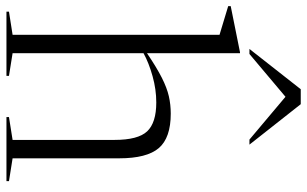

<svg xmlns="http://www.w3.org/2000/svg" viewBox="-206 -772 975 610"><g transform="rotate(90 282.0 -467.5)"><path d="M218.5 0H14.5V-8L88 -19.5V-677Q78.5 -680 52.2 -687.8Q26 -695.5 -3 -704.5V-712.5L143.5 -742H146.5V-446.5Q192.5 -477.5 224.8 -493.8Q257 -510 283.5 -516Q310 -522 338.5 -522Q415.5 -522 448 -484Q480.5 -446 480.5 -358V-19.5L553 -8V0H349.5V-8L422 -19.5V-343.5Q422 -418 394.8 -447Q367.5 -476 303 -476Q261.5 -476 219.5 -464.2Q177.5 -452.5 146.5 -435.5V-19.5L218.5 -8ZM421 -772 285 -886.5 149 -772H133L261 -935H308.5L437 -772Z"/></g></svg>

Font: Newsreader Display Light
Style: Regular
Weight: 300
Designer: Hugues Gentile
Foundry: Production Type
Version: Version 1.001